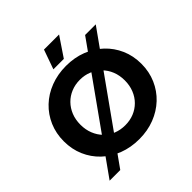

<svg xmlns="http://www.w3.org/2000/svg" viewBox="-248 -1085 1340 1340"><g transform="rotate(-45 422.0 -415.5)"><path d="M423 12Q340 12 269.5 -15Q199 -42 147.5 -91Q96 -140 67.5 -206Q39 -272 39 -350Q39 -428 67.5 -494Q96 -560 147.5 -609Q199 -658 269.5 -685Q340 -712 422 -712Q505 -712 574.5 -685Q644 -658 695.5 -609.5Q747 -561 776 -495Q805 -429 805 -350Q805 -272 776 -205.5Q747 -139 695.5 -90.5Q644 -42 574.5 -15Q505 12 423 12ZM422 -126Q469 -126 508.5 -142Q548 -158 578 -188Q608 -218 624.5 -259.5Q641 -301 641 -350Q641 -400 624.5 -441Q608 -482 578 -512Q548 -542 508.5 -558.5Q469 -575 422 -575Q375 -575 335 -558.5Q295 -542 265.5 -512Q236 -482 219.5 -441Q203 -400 203 -350Q203 -301 219.5 -259.5Q236 -218 265.5 -188Q295 -158 335 -142Q375 -126 422 -126ZM71 70 669 -770H774L176 70ZM343 -757 394 -901H543L446 -757Z"/></g></svg>

Font: Montserrat Z
Style: Bold
Weight: 700
Designer: Julieta Ulanovsky
Foundry: Julieta Ulanovsky
Version: Version 8.000